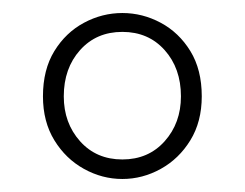

<svg xmlns="http://www.w3.org/2000/svg" viewBox="-20 -773 376 295"><path d="M168 -498Q137 -498 109 -513.5Q81 -529 63.5 -557.5Q46 -586 46 -625Q46 -666 63.5 -694.5Q81 -723 109 -738Q137 -753 168 -753Q199 -753 227 -738Q255 -723 272.5 -694.5Q290 -666 290 -625Q290 -586 272.5 -557.5Q255 -529 227 -513.5Q199 -498 168 -498ZM168 -528Q208 -528 233 -556Q258 -584 258 -625Q258 -668 233 -696Q208 -724 168 -724Q128 -724 103 -696Q78 -668 78 -625Q78 -584 103 -556Q128 -528 168 -528Z"/></svg>

Font: Shanggu Sans SC VF
Style: Regular
Weight: 250
Designer: GuiWonder
Version: Version 1.021